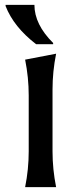

<svg xmlns="http://www.w3.org/2000/svg" viewBox="-20 -767 333 787"><path d="M2.9 -747.1H121.1Q121.1 -667 197.8 -590.8V-585.9H127.9Q36.1 -656.7 2.9 -742.2ZM83 0Q97.7 -73.2 97.7 -146.5V-376Q97.7 -449.2 83 -522.5L210 -546.9Q195.3 -473.6 195.3 -400.4V-146.5Q195.3 -73.2 210 0Z"/></svg>

Font: Classica
Style: Book
Weight: 400
Version: Version 1.001